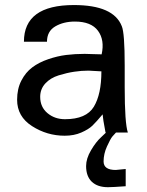

<svg xmlns="http://www.w3.org/2000/svg" viewBox="-20 -533 592 772"><path d="M494.1 0C485.7 -24.7 481.4 -85.6 481.4 -182.6V-269.5C481.4 -356.8 477.5 -409.5 469.7 -427.7C447.6 -484.4 383.5 -512.7 277.3 -512.7C143.2 -512.7 76.2 -463.5 76.2 -365.2H168.9C168.9 -393.2 180 -413.7 202.1 -426.8C224.3 -439.8 250.7 -446.3 281.2 -446.3C324.9 -446.3 355.8 -433.9 374 -409.2C392.3 -384.4 397.1 -352.9 388.7 -314.5C380.9 -314.5 369.5 -314.8 354.5 -315.4C339.5 -316.1 328.1 -316.4 320.3 -316.4C294.3 -316.4 269.5 -314.9 246.1 -312C222.7 -309.1 198.6 -303.4 173.8 -294.9C149.1 -286.5 127.8 -275.6 109.9 -262.2C92 -248.9 77.3 -231.1 65.9 -209C54.5 -186.8 48.8 -161.1 48.8 -131.8C48.8 -86.9 68.8 -51.6 108.9 -25.9C148.9 -0.2 192.7 12.7 240.2 12.7C265 12.7 287.1 8.5 306.6 0C326.2 -8.5 341.1 -17.7 351.6 -27.8C362 -37.9 375.7 -53.1 392.6 -73.2C393.2 -62.2 397.1 -37.8 404.3 0ZM387.7 -246.1C387.7 -184.9 377.6 -137.5 357.4 -104C337.2 -70.5 298.5 -53.7 241.2 -53.7C213.9 -53.7 190.4 -61.8 170.9 -78.1C151.4 -94.4 141.6 -116.2 141.6 -143.6C141.6 -164.4 148.4 -182.3 162.1 -197.3C175.8 -212.2 193.7 -223.1 215.8 -230C238 -236.8 258.8 -241.7 278.3 -244.6C297.9 -247.6 317.1 -249 335.9 -249C337.2 -249 354.5 -248 387.7 -246.1ZM485.4 215.8V146.5L445.3 150.4C412.8 150.4 396.5 139 396.5 116.2C396.5 96 401 75.8 410.2 55.7C419.3 35.5 426.6 22.1 432.1 15.6C437.7 9.1 442.4 3.9 446.3 0H406.2L386.7 18.6C373 30.9 359.5 48.3 346.2 70.8C332.8 93.3 326.2 114.6 326.2 134.8C326.2 162.1 333.8 183.1 349.1 197.8C364.4 212.4 386.1 219.7 414.1 219.7C426.4 219.7 450.2 218.4 485.4 215.8Z"/></svg>

Font: FreeUniversal
Style: Regular
Weight: 400
Version: Version 1.001